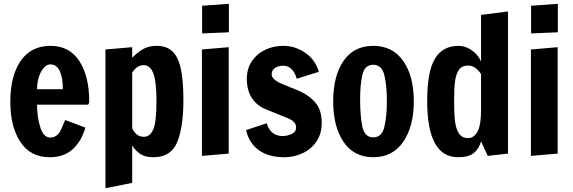

<svg xmlns="http://www.w3.org/2000/svg" viewBox="-20 -810 3001 1005"><path d="M34 -278Q34 -412 88 -491Q142 -570 245 -570Q343 -570 395 -491Q447 -412 447 -278Q447 -270 444 -266.5Q441 -263 441 -262H174Q174 -197 191 -143.5Q208 -90 243 -90Q282 -90 301 -135Q320 -180 321 -182L427 -142Q406 -70 360 -28.5Q314 13 240 13Q140 13 87 -66.5Q34 -146 34 -278ZM309 -343Q309 -403 293 -438Q277 -473 243 -473Q226 -473 210 -456Q194 -439 184 -409Q174 -379 174 -343Z M532 -551 672 -563V-508Q705 -541 733.5 -555.5Q762 -570 800 -570Q852 -570 882.5 -541Q913 -512 926.5 -450.5Q940 -389 940 -286Q940 -145 907.5 -66Q875 13 783 13Q741 13 716 -3Q691 -19 672 -48V147L532 175ZM799 -280Q799 -383 782.5 -426Q766 -469 732 -469Q697 -469 672 -430V-139Q692 -94 733 -94Q766 -94 782.5 -133Q799 -172 799 -280Z M1038 -635V-780L1178 -790V-641ZM1037 6V-551L1177 -563V-6Z M1268 -129 1377 -165Q1381 -146 1392 -131Q1415 -98 1459 -98Q1484 -98 1507 -109Q1530 -120 1530 -143Q1530 -174 1487 -191L1369 -239Q1322 -259 1297 -299Q1272 -339 1272 -397Q1272 -451 1298.5 -490Q1325 -529 1368.5 -549.5Q1412 -570 1462 -570Q1525 -570 1578 -533.5Q1631 -497 1649 -434L1533 -398Q1529 -415 1519 -432Q1497 -466 1463 -466Q1438 -466 1420 -454.5Q1402 -443 1402 -421Q1402 -395 1451 -373L1551 -332Q1604 -307 1634 -269Q1664 -231 1664 -167Q1664 -109 1636 -68.5Q1608 -28 1563 -7.5Q1518 13 1468 13Q1385 13 1334 -24.5Q1283 -62 1268 -129Z M1724 -280Q1724 -412 1778 -491Q1832 -570 1934 -570Q2035 -570 2090.5 -491Q2146 -412 2146 -280Q2146 -148 2090.5 -67.5Q2035 13 1934 13Q1833 13 1778.5 -67Q1724 -147 1724 -280ZM2005 -281Q2005 -361 1992 -416Q1979 -471 1934 -471Q1889 -471 1877 -419Q1865 -367 1865 -292Q1865 -200 1877 -145.5Q1889 -91 1934 -91Q1979 -91 1992 -146Q2005 -201 2005 -281Z M2216 -281Q2216 -434 2256 -502Q2296 -570 2381 -570Q2417 -570 2450 -546.5Q2483 -523 2498 -488V-732L2639 -750V-6L2533 6L2498 -70Q2488 -33 2461 -10Q2434 13 2378 13Q2216 13 2216 -281ZM2498 -234V-422Q2469 -467 2430 -467Q2397 -467 2381.5 -443.5Q2366 -420 2361.5 -382Q2357 -344 2357 -281Q2357 -217 2361.5 -177Q2366 -137 2382 -112Q2398 -87 2430 -87Q2460 -87 2479 -120.5Q2498 -154 2498 -234Z M2760 -635V-780L2900 -790V-641ZM2759 6V-551L2899 -563V-6Z"/></svg>

Font: Francois One
Style: Regular
Weight: 400
Designer: Vernon Adams
Foundry: Vernon Adams
Version: Version 2.000